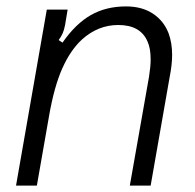

<svg xmlns="http://www.w3.org/2000/svg" viewBox="-20 -579 609 599"><path d="M30 0 126 -549H191L183 -501Q180 -485 175.5 -475Q171 -465 163 -454L175 -446Q216 -505 263.5 -532Q311 -559 373 -559Q423 -559 457 -536.5Q491 -514 506 -475Q517 -445 517 -408Q517 -377 509 -337L450 0H385L445 -340Q450 -372 450 -393Q450 -429 440 -450Q418 -501 349 -501Q286 -501 236 -456Q200 -423 174.5 -366Q149 -309 133 -217L95 0Z"/></svg>

Font: Open Sauce Sans Light Italic
Style: Regular
Weight: 300
Italic angle: -10°
Designer: Alfredo Marco Pradil
Foundry: Creative Sauce Fz LLC
Version: Version 1.477